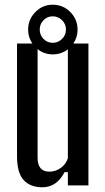

<svg xmlns="http://www.w3.org/2000/svg" viewBox="-20 -784 444 812"><path d="M159 8Q108 8 80 -22.5Q52 -53 52 -124V-600H139V-117Q139 -58 189 -58Q214 -58 236 -73Q258 -88 267 -115V-600H354V0H267V-56H253Q220 8 159 8ZM203 -554Q160 -554 129.5 -585Q99 -616 99 -659Q99 -702 129.5 -733Q160 -764 203 -764Q247 -764 277.5 -733Q308 -702 308 -659Q308 -616 277.5 -585Q247 -554 203 -554ZM148 -659Q148 -636 164 -619.5Q180 -603 203 -603Q226 -603 242.5 -619.5Q259 -636 259 -659Q259 -682 242.5 -698.5Q226 -715 203 -715Q180 -715 164 -698.5Q148 -682 148 -659Z"/></svg>

Font: Big Shoulders Display SemiBold
Style: Regular
Weight: 600
Designer: Patric King
Foundry: XO Type Co
Version: Version 1.000; ttfautohint (v1.8.2)